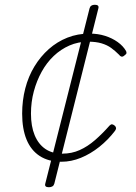

<svg xmlns="http://www.w3.org/2000/svg" viewBox="-20 -660 570 806"><path d="M238 19Q184 19 147 -5Q110 -29 91.5 -74Q73 -119 73 -183Q73 -238 86 -288.5Q99 -339 124.5 -381Q150 -423 185 -454Q220 -485 263 -502Q306 -519 356 -519Q391 -519 421 -509.5Q451 -500 474 -483.5Q497 -467 509 -446Q511 -442 511 -437.5Q511 -433 501 -426Q495 -421 489.5 -422.5Q484 -424 480 -430Q464 -446 447 -458.5Q430 -471 406.5 -478Q383 -485 351 -485Q308 -485 271.5 -469Q235 -453 205.5 -425Q176 -397 155 -359Q134 -321 122 -276.5Q110 -232 110 -183Q110 -130 125.5 -92.5Q141 -55 170 -35Q199 -15 242 -15Q281 -15 314.5 -30Q348 -45 379 -72Q410 -99 440 -133Q446 -139 451 -138Q456 -137 461 -133Q466 -129 467 -123.5Q468 -118 463 -111Q434 -73 397 -43.5Q360 -14 319.5 2.5Q279 19 238 19ZM185 126Q166 126 170 111L356 -625Q360 -640 378 -640Q397 -640 393 -625L208 111Q204 126 185 126Z"/></svg>

Font: Playwrite IS Thin
Style: Regular
Weight: 250
Designer: Veronika Burian, José Scaglione
Foundry: TypeTogether
Version: Version 1.002